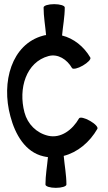

<svg xmlns="http://www.w3.org/2000/svg" viewBox="-20 -729 522 925"><path d="M300 160C300 114 291 68 287 22C354 5 412 -44 449 -108C454 -116 438 -133 413 -147C389 -161 366 -166 361 -159C329 -103 273 -61 212 -75C156 -88 113 -131 98 -187C67 -303 106 -430 214 -459C259 -471 303 -443 327 -401C332 -394 355 -399 379 -413C403 -427 420 -444 415 -452C384 -505 335 -544 279 -558C283 -603 292 -648 292 -693C292 -702 269 -709 241 -709C213 -709 190 -702 190 -693C190 -649 198 -605 202 -560C197 -560 192 -558 187 -557C36 -516 -15 -334 30 -169C53 -81 102 4 189 24C197 26 204 27 211 28C207 72 199 116 199 160C199 169 221 176 249 176C277 176 300 169 300 160Z"/></svg>

Font: Nupuram Condensed Medium
Style: Regular
Weight: 500
Width: 3
Designer: Santhosh Thottingal (santhosh.thottingal@gmail.com)
Foundry: SMC
Version: Version 1.000